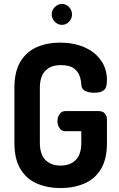

<svg xmlns="http://www.w3.org/2000/svg" viewBox="-20 -947 604 973"><path d="M287 6Q221 6 168 -16.5Q115 -39 84 -89.5Q53 -140 53 -223V-502Q53 -585 84 -635.5Q115 -686 167.5 -708.5Q220 -731 283 -731Q353 -731 406.5 -708Q460 -685 491 -642Q522 -599 522 -539Q522 -502 506 -489.5Q490 -477 457 -477Q431 -477 412 -486Q393 -495 392 -518Q391 -542 382.5 -564.5Q374 -587 352.5 -602Q331 -617 287 -617Q238 -617 210 -588.5Q182 -560 182 -502V-223Q182 -165 210 -136.5Q238 -108 287 -108Q336 -108 364 -136.5Q392 -165 392 -223V-282H311Q292 -282 281.5 -298Q271 -314 271 -333Q271 -352 281.5 -368Q292 -384 311 -384H481Q501 -384 511.5 -371.5Q522 -359 522 -342V-223Q522 -140 491 -89.5Q460 -39 406.5 -16.5Q353 6 287 6ZM294 -821Q273 -821 257.5 -837Q242 -853 242 -874Q242 -895 257.5 -911Q273 -927 294 -927Q315 -927 330 -911Q345 -895 345 -874Q345 -853 330 -837Q315 -821 294 -821Z"/></svg>

Font: Dosis ExtraLight
Style: Bold
Weight: 700
Version: Version 3.001; ttfautohint (v1.8.2)